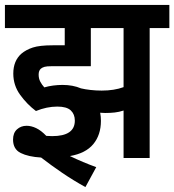

<svg xmlns="http://www.w3.org/2000/svg" viewBox="-20 -642 708 780"><path d="M213 -209Q170 -209 126 -191Q90 -218 62 -256.5Q34 -295 34 -343Q34 -395 67 -424Q86 -440 113.5 -449Q141 -458 195 -458H243V-528H0V-622H668V-528H588V0H482V-193Q464 -187 446 -185Q428 -183 407 -183Q397 -183 387 -184Q390 -168 390 -151Q390 -94 359 -56.5Q328 -19 264 -8Q318 18 371 37L327 118Q278 91 232.5 60Q187 29 147 -2Q95 -5 64 -20.5Q33 -36 33 -75Q33 -102 49 -116.5Q65 -131 88 -131Q107 -131 127 -121.5Q147 -112 168 -90Q180 -89 192 -89Q284 -89 284 -152Q284 -178 267.5 -193.5Q251 -209 213 -209ZM393 -274Q444 -274 482 -288V-528H349V-373H189Q170 -373 161 -370.5Q152 -368 146 -363Q137 -355 137 -339Q137 -323 143.5 -310.5Q150 -298 160 -287Q177 -292 196 -294.5Q215 -297 234 -297Q276 -297 309 -283Q326 -279 348 -276.5Q370 -274 393 -274Z"/></svg>

Font: Noto Sans Devanagari Condensed SemiBold
Style: Regular
Weight: 600
Width: 3
Designer: Jelle Bosma - Monotype Design Team
Foundry: Monotype Imaging Inc.
Version: Version 2.004; ttfautohint (v1.8.4.7-5d5b)